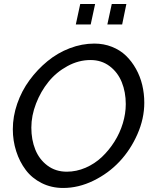

<svg xmlns="http://www.w3.org/2000/svg" viewBox="-20 -932 761 957"><path d="M357.9 -810.1 379.9 -912.1H454.1L432.1 -810.1ZM515.1 -810.1 537.1 -912.1H609.9L588.9 -810.1ZM43.9 -288.1Q43.9 -351.6 65.9 -415.3Q87.9 -479 127 -532.2Q166 -585.4 216.6 -627Q267.1 -668.5 327.9 -691.7Q388.7 -714.8 450.2 -714.8Q497.1 -714.8 537.8 -698.7Q578.6 -682.6 607.7 -654.5Q636.7 -626.5 657.7 -588.9Q678.7 -551.3 689 -508.3Q699.2 -465.3 699.2 -419.9Q699.2 -340.8 665 -263.2Q630.9 -185.5 575.7 -126.7Q520.5 -67.9 446 -31.5Q371.6 4.9 294.9 4.9Q236.3 4.9 188 -19.3Q139.6 -43.5 108.6 -84.5Q77.6 -125.5 60.8 -178Q43.9 -230.5 43.9 -288.1ZM606.9 -413.1Q606.9 -473.1 586.9 -522.5Q566.9 -571.8 526.4 -602.3Q485.8 -632.8 431.2 -632.8Q371.6 -632.8 316.2 -602.5Q260.7 -572.3 221.9 -524.4Q183.1 -476.6 159.7 -416Q136.2 -355.5 136.2 -295.9Q136.2 -235.4 156 -186.3Q175.8 -137.2 216.6 -106.7Q257.3 -76.2 313 -76.2Q360.8 -76.2 406.5 -95.9Q452.1 -115.7 487.8 -149.4Q523.4 -183.1 550.5 -226.1Q577.6 -269 592.3 -317.6Q606.9 -366.2 606.9 -413.1Z"/></svg>

Font: Rawline Medium
Style: Italic
Weight: 500
Italic angle: -12°
Designer: Matt McInerney, Pablo Impallari, Rodrigo Fuenzalida
Foundry: Matt McInerney, Pablo Impallari, Rodrigo Fuenzalida
Version: Version 4.020;PS 004.020;hotconv 1.0.88;makeotf.lib2.5.64775